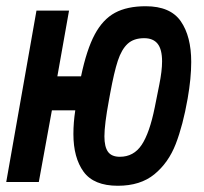

<svg xmlns="http://www.w3.org/2000/svg" viewBox="-33 -584 653 616"><path d="M202.5 -154Q202.5 -191 208.5 -230H133.5L91.5 0H-13L84 -550H188.5L151 -339H227Q245 -425 271 -473.5Q297 -522 336 -543Q375 -564 434.5 -564Q513.5 -564 547 -515.8Q580.5 -467.5 580.5 -385Q580.5 -333 569 -267.5Q554 -182 530.8 -122Q507.5 -62 462.5 -25Q417.5 12 345 12Q268 12 235.2 -33Q202.5 -78 202.5 -154ZM463.5 -239.5 478 -312Q487 -356.5 487 -387Q487 -425.5 472.8 -443.5Q458.5 -461.5 429.5 -461.5Q396 -461.5 376.5 -443.5Q357 -425.5 345 -389Q333 -352.5 320.5 -284.5L316.5 -262.5Q302 -184.5 302 -146.5Q302 -113 313.5 -97Q325 -81 351.5 -81Q396 -81 421.5 -119.2Q447 -157.5 463.5 -239.5Z"/></svg>

Font: JuliaMono
Style: Bold Italic
Weight: 700
Italic angle: -9°
Monospace: yes
Designer: cormullion
Foundry: corm
Version: Version 0.057; ttfautohint (v1.8.4)